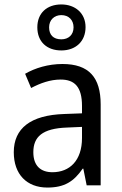

<svg xmlns="http://www.w3.org/2000/svg" viewBox="-20 -834 548 864"><path d="M256 -607C320 -607 365 -647 365 -712C365 -775 318 -814 256 -814C191 -814 148 -775 148 -711C148 -646 191 -607 256 -607ZM256 -657C220 -657 201 -677 201 -711C201 -744 224 -766 256 -766C289 -766 311 -744 311 -711C311 -677 288 -657 256 -657ZM261 -546C197 -546 138 -528 93 -502L120 -438C162 -460 206 -476 253 -476C316 -476 349 -443 349 -357V-324L269 -321C117 -316 42 -256 42 -149C42 -49 101 10 193 10C270 10 312 -17 352 -75H355L370 0H433V-364C433 -486 380 -546 261 -546ZM281 -260 349 -263V-213C349 -111 293 -59 216 -59C164 -59 130 -87 130 -149C130 -218 170 -256 281 -260Z"/></svg>

Font: Noto Sans Devanagari SemiCondensed
Style: Regular
Weight: 400
Width: 4
Designer: Jelle Bosma - Monotype Design Team
Foundry: Monotype Imaging Inc.
Version: Version 2.004